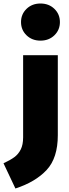

<svg xmlns="http://www.w3.org/2000/svg" viewBox="-90 -849 392 1096"><path d="M240 -77Q240 53 176 121.5Q112 190 -2 227L-70 83Q-31 65 -8 48Q15 31 28.5 4Q42 -23 42 -65V-534H240ZM252 -723Q252 -678 220.5 -647.5Q189 -617 141 -617Q93 -617 61.5 -647.5Q30 -678 30 -723Q30 -768 61.5 -798.5Q93 -829 141 -829Q189 -829 220.5 -798.5Q252 -768 252 -723Z"/></svg>

Font: Fira Sans Black
Style: Regular
Weight: 900
Designer: Carrois Corporate & Edenspiekermann AG
Foundry: Carrois Corporate GbR & Edenspiekermann AG
Version: Version 4.203